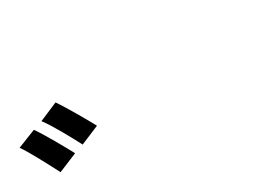

<svg xmlns="http://www.w3.org/2000/svg" viewBox="-24 -1112 1048 775"><g transform="rotate(-30 500.0 -725.0)"><path d="M227 -852 140 -815C170 -776 214 -694 237 -650L325 -687C304 -726 255 -812 227 -852ZM96 -800 10 -766C38 -726 81 -642 104 -598L193 -635C172 -674 124 -761 96 -800Z"/></g></svg>

Font: DAIFUKU Sans JP
Style: Bold
Weight: 700
Designer: Original font ‘Source Han Sans JP’ : Ryoko NISHIZUKA  (kana, bopomofo & ideographs); Paul D. Hunt (Latin, Greek & Cyrill
Foundry: Daifuku
Version: Version 1.001